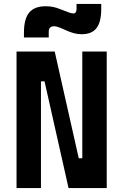

<svg xmlns="http://www.w3.org/2000/svg" viewBox="-20 -955 626 975"><path d="M328.1 0 206.1 -542H152.8V-693.4H257.8L379.9 -151.4H412.6V0ZM64 0V-693.4H188V0ZM397.9 0V-693.4H522V0ZM101.6 -764.6V-789.1Q101.6 -858.9 128.2 -891.1Q154.8 -923.3 212.4 -923.3Q231.9 -923.3 250 -919.7Q268.1 -916 288.1 -907.7Q314.5 -897 329.6 -891.8Q344.7 -886.7 352.5 -886.7Q368.7 -886.7 368.7 -909.7V-935.1H494.1V-910.6Q494.1 -843.3 470.2 -812.3Q446.3 -781.2 394 -781.2Q375 -781.2 354.5 -786.6Q334 -792 308.1 -804.2Q288.6 -813.5 275.6 -817.6Q262.7 -821.8 255.4 -821.8Q227.5 -821.8 227.5 -793.9V-764.6Z"/></svg>

Font: Cascadia Mono
Style: Regular
Weight: 400
Monospace: yes
Designer: Aaron Bell
Foundry: Saja Typeworks
Version: Version 2102.003